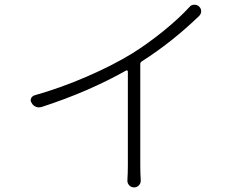

<svg xmlns="http://www.w3.org/2000/svg" viewBox="-20 -773 1040 816"><path d="M785.2 -743.2Q793 -752.9 804.7 -752.9Q805.7 -752.9 806.6 -752.9Q817.4 -752.9 825.2 -746.1Q835 -737.3 835 -725.6Q835 -713.9 826.2 -705.1Q710.9 -593.8 582 -511.7Q576.2 -507.8 576.2 -501V-69.3Q576.2 -38.1 578.1 -7.8Q579.1 4.9 570.8 14.2Q562.5 23.4 549.8 23.4Q537.1 23.4 528.8 14.2Q520.5 4.9 521.5 -7.8Q523.4 -40 523.4 -69.3V-469.7Q523.4 -471.7 521 -473.1Q518.6 -474.6 516.6 -473.6Q355.5 -382.8 157.2 -318.4Q144.5 -314.5 132.3 -319.3Q120.1 -324.2 114.3 -335.9Q110.4 -340.8 110.4 -346.7Q110.4 -350.6 112.3 -355.5Q117.2 -365.2 127.9 -368.2Q238.3 -399.4 348.6 -447.3Q459 -495.1 542 -545.9Q610.4 -588.9 675.8 -642.1Q741.2 -695.3 785.2 -743.2Z"/></svg>

Font: Gen Jyuu Gothic Light
Style: Regular
Weight: 200
Designer: [Source Han Sans]
Ryoko NISHIZUKA  (kana & ideographs); Paul D. Hunt (Latin, Greek & Cyrillic); Wenlong ZHANG  (bopomofo
Version: Version 1.002.20150607